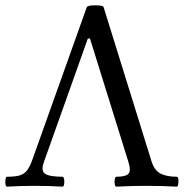

<svg xmlns="http://www.w3.org/2000/svg" viewBox="-21 -694 694 717"><path d="M5 3Q1 3 -0.5 -6Q-2 -15 -0.5 -24.5Q1 -34 5 -34Q34 -34 51 -38.5Q68 -43 79 -56.5Q90 -70 100 -98L303 -667Q305 -672 320 -673.5Q335 -675 350 -673.5Q365 -672 366 -667L545 -91Q556 -57 579 -45.5Q602 -34 639 -34Q644 -34 645 -24.5Q646 -15 644.5 -6Q643 3 639 3Q582 0 526 0Q470 0 414 3Q409 3 407.5 -6Q406 -15 407.5 -24.5Q409 -34 414 -34Q449 -34 459 -45.5Q469 -57 458 -91L315 -550H307L143 -89Q131 -56 147.5 -45Q164 -34 212 -34Q217 -34 218.5 -24.5Q220 -15 218.5 -6Q217 3 212 3Q161 0 109 0Q58 0 5 3Z"/></svg>

Font: Junicode
Style: Regular
Weight: 400
Designer: Peter S. Baker
Version: Version 2.100; ttfautohint (v1.8.4)